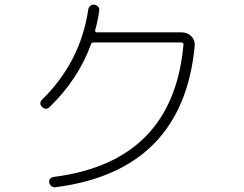

<svg xmlns="http://www.w3.org/2000/svg" viewBox="-20 -791 1040 817"><path d="M191.4 -335.9Q175.8 -320.3 159.2 -335.9Q143.6 -350.6 159.2 -367.2Q322.3 -527.3 355.5 -750Q356.4 -759.8 364.3 -766.1Q372.1 -772.5 381.8 -771Q391.6 -769.5 397.5 -762.7Q403.3 -755.9 402.3 -746.1Q397.5 -707 384.8 -662.1Q383.8 -659.2 386.2 -656.2Q388.7 -653.3 391.6 -653.3H752.9Q777.3 -653.3 793.9 -636.7Q810.5 -620.1 808.6 -596.7Q758.8 -63.5 214.8 5.9Q206.1 6.8 198.7 1Q191.4 -4.9 189.5 -13.7Q186.5 -33.2 208 -38.1Q716.8 -102.5 760.7 -601.6Q760.7 -609.4 752.9 -610.4H377.9Q370.1 -610.4 367.2 -602.5Q312.5 -453.1 191.4 -335.9Z"/></svg>

Font: Rounded-X Mgen+ 2m light
Style: Regular
Weight: 200
Designer: [Source Han Sans]
Ryoko NISHIZUKA  (kana & ideographs); Paul D. Hunt (Latin, Greek & Cyrillic); Wenlong ZHANG  (bopomofo
Version: Version 1.059.20150602